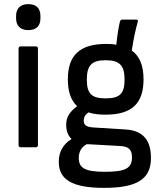

<svg xmlns="http://www.w3.org/2000/svg" viewBox="-20 -714 783 931"><path d="M117 -568C159 -568 176 -591 176 -625V-637C176 -671 159 -694 117 -694C77 -694 58 -671 58 -637V-625C58 -591 77 -568 117 -568ZM80 0H154C160 0 164 -4 164 -10V-479C164 -485 160 -489 154 -489H80C74 -489 70 -485 70 -479V-10C70 -4 74 0 80 0Z M492 -158C619 -158 676 -212 676 -329C676 -395 658 -441 619 -469C629 -533 637 -569 648 -608C650 -615 648 -619 640 -619H573C566 -619 563 -615 561 -607C555 -581 549 -546 544 -497C529 -500 513 -501 495 -501C367 -501 309 -446 309 -330C309 -271 323 -228 354 -199C316 -170 301 -146 301 -108C301 -77 311 -55 327 -40C285 -14 265 23 265 71C265 156 329 197 484 197C644 197 712 155 712 52C712 -35 673 -80 592 -86L432 -96C400 -98 386 -107 386 -129C386 -145 393 -158 409 -169C432 -161 460 -158 492 -158ZM492 -237C424 -237 401 -260 401 -328C401 -397 425 -422 492 -422C560 -422 584 -397 584 -328C584 -260 561 -237 492 -237ZM489 119C394 119 362 102 362 52C362 23 374 -1 401 -15L563 -6C604 -4 620 12 620 49C620 102 588 119 489 119Z"/></svg>

Font: Sofia Sans Cond SemiBold
Style: Regular
Weight: 600
Width: 3
Designer: Botio Nikoltchev, Ani Petrova
Foundry: lettersoup
Version: Version 4.100